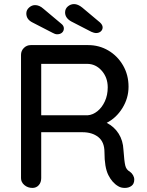

<svg xmlns="http://www.w3.org/2000/svg" viewBox="-20 -921 720 941"><path d="M638 -41Q638 -20 624.5 -10Q611 0 592 0Q573 0 560 -8Q530 -25 511 -63Q492 -101 492 -175Q492 -225 462 -249Q432 -273 384 -273H182V-48Q182 -27 170 -13.5Q158 0 139 0Q116 0 99.5 -14Q83 -28 83 -48V-652Q83 -672 97 -686Q111 -700 131 -700H412Q466 -700 511 -673.5Q556 -647 583 -600.5Q610 -554 610 -496Q610 -440 580 -391.5Q550 -343 503 -319Q540 -300 561.5 -266Q583 -232 585 -187Q589 -130 594 -109.5Q599 -89 616 -80Q626 -73 632 -62.5Q638 -52 638 -41ZM508 -493Q508 -541 478.5 -574.5Q449 -608 407 -608H182V-356H410Q435 -358 457.5 -376Q480 -394 494 -424.5Q508 -455 508 -493ZM428 -765 329 -816Q299 -833 299 -860Q299 -878 312.5 -889.5Q326 -901 343 -901Q362 -901 383 -884L470 -811Q483 -799 483 -787Q483 -775 474 -767Q465 -759 450 -759Q442 -759 428 -765ZM238 -760 139 -811Q109 -826 109 -855Q109 -872 122.5 -884Q136 -896 152 -896Q173 -896 193 -878L280 -805Q293 -795 293 -782Q293 -769 284 -761Q275 -753 260 -753Q250 -753 238 -760Z"/></svg>

Font: Quicksand Medium
Style: Regular
Weight: 500
Designer: Andrew Paglinawan
Foundry: Andrew Paglinawan
Version: Version 3.000